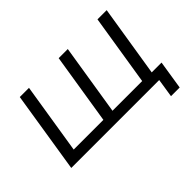

<svg xmlns="http://www.w3.org/2000/svg" viewBox="-149 -1054 1564 1564"><g transform="rotate(-45 633.0 -272.0)"><path d="M1064 161 1089 0H76L188 -705H294L196 -92H538L636 -705H741L643 -92H985L1083 -705H1189L1090 -87H1203L1164 161Z"/></g></svg>

Font: Nunito Sans 7pt SemiExpanded Medium
Style: Italic
Weight: 500
Width: 6
Italic angle: -9°
Designer: Vernon Adams
Foundry: Vernon Adams
Version: Version 3.101;gftools[0.9.27]